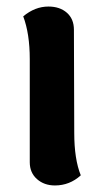

<svg xmlns="http://www.w3.org/2000/svg" viewBox="-20 -552 310 587"><path d="M207 -146Q207 -65 227 -16Q193 15 148 15Q115 15 93 -4.5Q71 -24 71 -56V-371Q71 -449 51 -502Q87 -532 128 -532Q163 -532 184.5 -513Q206 -494 206 -461Z"/></svg>

Font: Arima Koshi Bold
Style: Regular
Weight: 700
Designer: Joana Correia and Natanael Gama
Foundry: NDISCOVER
Version: Version 1.019;PS 001.019;hotconv 1.0.88;makeotf.lib2.5.64775